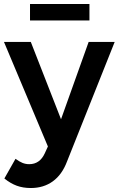

<svg xmlns="http://www.w3.org/2000/svg" viewBox="-27 -746 597 966"><path d="M128 200Q89 200 57.5 188.5Q26 177 -5 152L51 53Q70 67 86 73.5Q102 80 120 80Q173 80 198 26L214 -9L-7 -535H128L280 -146L419 -535H550L310 67Q285 133 238.5 166.5Q192 200 128 200ZM124 -726H423V-643H124Z"/></svg>

Font: Montserrat arm2 Medium
Style: Regular
Weight: 500
Designer: Julieta Ulanovsky
Foundry: Julieta Ulanovsky
Version: Version 6.000